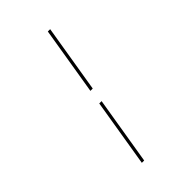

<svg xmlns="http://www.w3.org/2000/svg" viewBox="-282 -922 1164 1164"><g transform="rotate(-45 300.0 -340.0)"><path d="M298 -386 370 -823H390L318 -386ZM210 143 282 -294H302L230 143Z"/></g></svg>

Font: Iosevka Etoile Thin
Style: Italic
Weight: 100
Italic angle: -9°
Designer: Belleve Invis
Foundry: Belleve Invis
Version: Version 22.1.2; ttfautohint (v1.8.4)